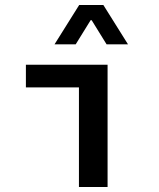

<svg xmlns="http://www.w3.org/2000/svg" viewBox="-20 -751 639 771"><path d="M84 -400H297V0H412V-491H84ZM199 -573H284L344 -670H348L408 -573H494L395 -731H298Z"/></svg>

Font: Source Code Pro Semibold
Style: Regular
Weight: 600
Monospace: yes
Designer: Paul D. Hunt
Foundry: Adobe Systems Incorporated
Version: Version 1.017;PS 1.000;hotconv 1.0.70;makeotf.lib2.5.5900